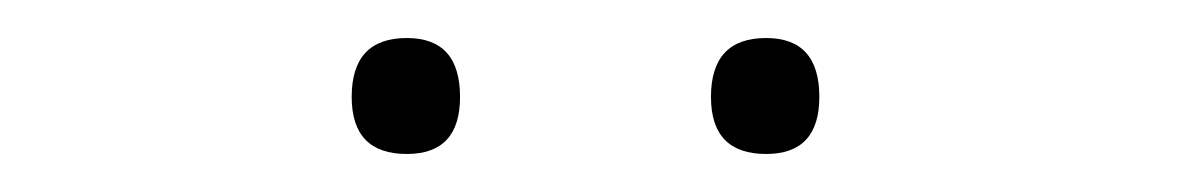

<svg xmlns="http://www.w3.org/2000/svg" viewBox="-20 -700 622 101"><path d="M165 -649Q165 -680 194 -680Q222 -680 222 -649Q222 -619 194 -619Q165 -619 165 -649ZM354 -649Q354 -680 383 -680Q411 -680 411 -649Q411 -619 383 -619Q354 -619 354 -649Z"/></svg>

Font: Haskoy Thin
Style: Regular
Weight: 100
Designer: Ertekin Erdin
Foundry: Ertekin Erdin
Version: Version 2.000; ttfautohint (v1.8.4.7-5d5b)